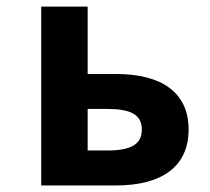

<svg xmlns="http://www.w3.org/2000/svg" viewBox="-20 -567 642 587"><path d="M106 0H334.5C472.7 0 556.6 -56.2 556.6 -170.9C556.6 -285.6 472.7 -340.8 334.5 -340.8H248V-546.9H106ZM248 -106.9V-233.9H308.1C379.9 -233.9 413.6 -216.3 413.6 -170.9C413.6 -125.5 379.9 -106.9 308.1 -106.9Z"/></svg>

Font: Hack
Style: Bold
Weight: 700
Monospace: yes
Designer: Christopher Simpkins
Foundry: Christopher Simpkins
Version: Version 2.010